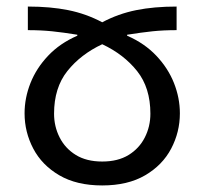

<svg xmlns="http://www.w3.org/2000/svg" viewBox="-20 -556 624 586"><path d="M65 -536Q134 -536 188.5 -525Q243 -514 292 -488Q341 -514 395.5 -525Q450 -536 519 -536V-464Q479 -464 445.5 -460.5Q412 -457 368 -450V-447Q421 -424 457 -386Q493 -348 511 -302.5Q529 -257 529 -210Q529 -153 502.5 -102.5Q476 -52 423 -21Q370 10 292 10Q214 10 161 -21Q108 -52 81.5 -102.5Q55 -153 55 -210Q55 -257 73 -302.5Q91 -348 127 -386Q163 -424 216 -447V-450Q173 -457 139 -460.5Q105 -464 65 -464ZM292 -421Q226 -390 185.5 -339Q145 -288 145 -209Q145 -170 162 -136.5Q179 -103 211.5 -83Q244 -63 292 -63Q340 -63 372.5 -83Q405 -103 422 -136.5Q439 -170 439 -209Q439 -288 398.5 -339Q358 -390 292 -421Z"/></svg>

Font: Go Noto Current
Style: Regular
Weight: 400
Designer: Monotype Design Team
Foundry: Monotype Imaging Inc.
Version: Version 2.007; ttfautohint (v1.8) -l 8 -r 50 -G 200 -x 14 -D